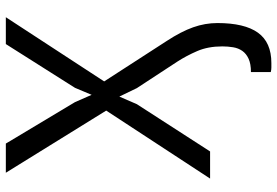

<svg xmlns="http://www.w3.org/2000/svg" viewBox="-166 -574 950 658"><g transform="rotate(-90 309.0 -245.0)"><path d="M479 42Q479 -7 463 -44Q447 -81 427 -112L336 -251L307 -311L281 -251L119 0H26L259 -356L46 -700H146L288 -463L313 -406L337 -463L487 -700H579L359 -363L498 -148Q530 -99 544.5 -58Q559 -17 559 25Q559 118 526 164Q493 210 422 210Q414 210 406.5 210Q399 210 391 208V140Q419 140 436.5 132Q454 124 463.5 110.5Q473 97 476 79Q479 61 479 42Z"/></g></svg>

Font: PT Sans
Style: Regular
Weight: 400
Version: Version 2.003W OFL; ttfautohint (v1.6)